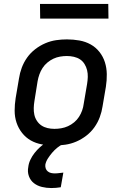

<svg xmlns="http://www.w3.org/2000/svg" viewBox="-20 -727 640 970"><path d="M255 8Q223 8 192 2.5Q161 -3 135.5 -17.5Q110 -32 91.5 -55.5Q73 -79 63.5 -107.5Q54 -136 54 -167.5Q54 -199 59 -231L76 -331Q80 -358 90 -385Q100 -412 117 -436Q134 -460 158 -478.5Q182 -497 209 -508.5Q236 -520 263.5 -524Q291 -528 318 -528Q350 -528 381 -522.5Q412 -517 438 -502.5Q464 -488 482.5 -464.5Q501 -441 510 -412.5Q519 -384 519.5 -352.5Q520 -321 515 -289L498 -189Q494 -162 484 -135Q474 -108 457 -84Q440 -60 416 -41.5Q392 -23 365 -11.5Q338 0 310 4Q282 8 255 8ZM255 -76Q272 -76 289.5 -79Q307 -82 323.5 -89.5Q340 -97 354.5 -109Q369 -121 379 -136.5Q389 -152 395 -169Q401 -186 403 -203L420 -303Q423 -321 423.5 -338.5Q424 -356 420 -372.5Q416 -389 407 -403.5Q398 -418 384.5 -427Q371 -436 353.5 -440Q336 -444 318 -444Q301 -444 283.5 -441Q266 -438 250 -430.5Q234 -423 219.5 -411Q205 -399 195 -383.5Q185 -368 179 -351Q173 -334 170 -317L154 -217Q151 -199 150.5 -181.5Q150 -164 153.5 -147.5Q157 -131 166.5 -116.5Q176 -102 189.5 -93Q203 -84 220 -80Q237 -76 255 -76ZM239 223Q215 223 192 217.5Q169 212 151.5 198.5Q134 185 126 163Q118 141 123 116Q125 98 133.5 80Q142 62 154.5 46Q167 30 182 16.5Q197 3 214 -8H301L300 0Q283 8 269 19.5Q255 31 243.5 44.5Q232 58 222 73.5Q212 89 209 105Q208 115 211 124Q214 133 221.5 139Q229 145 238 147Q247 149 257 149Q268 149 278.5 147.5Q289 146 300 145L287 219Q275 221 263 222Q251 223 239 223ZM183 -633 182 -707H527L528 -633Z"/></svg>

Font: Iosevka Medium Extended
Style: Italic
Weight: 500
Width: 7
Italic angle: -9°
Monospace: yes
Designer: Belleve Invis
Foundry: Belleve Invis
Version: Version 32.5.0; ttfautohint (v1.8.4)